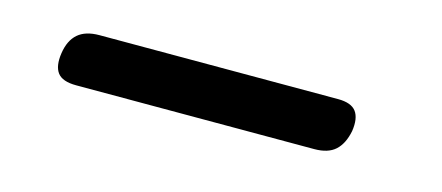

<svg xmlns="http://www.w3.org/2000/svg" viewBox="-25 -471 649 282"><g transform="rotate(15 300.0 -330.0)"><path d="M90 -290Q69 -290 61.5 -300Q54 -310 57 -330Q60 -350 71.5 -360Q83 -370 104 -370H467Q487 -370 494.5 -360Q502 -350 499 -330Q495 -310 484 -300Q473 -290 452 -290Z"/></g></svg>

Font: Maple Mono Light
Style: Italic
Weight: 300
Italic angle: -10°
Monospace: yes
Designer: subframe7536
Version: Version 7.000